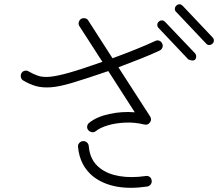

<svg xmlns="http://www.w3.org/2000/svg" viewBox="-20 -872 1040 913"><path d="M435 -248Q427 -242 417 -243.5Q407 -245 400 -253Q393 -261 394.5 -271.5Q396 -282 404 -288Q440 -317 500 -330Q560 -343 621 -338L495 -534Q446 -517 401 -502.5Q356 -488 323 -478Q263 -460 222.5 -457Q182 -454 151.5 -462.5Q121 -471 91 -489Q82 -494 79.5 -504.5Q77 -515 82 -524Q87 -533 97.5 -535.5Q108 -538 117 -532Q139 -519 161.5 -511.5Q184 -504 217.5 -507Q251 -510 308 -526Q340 -535 380.5 -548.5Q421 -562 467 -578L358 -747Q352 -756 354.5 -766Q357 -776 365 -782Q374 -787 384.5 -785Q395 -783 400 -774L515 -595Q570 -615 623.5 -636.5Q677 -658 718 -677Q727 -682 737 -678.5Q747 -675 751 -665Q756 -656 752.5 -646.5Q749 -637 740 -632Q700 -613 648 -592.5Q596 -572 543 -552L694 -318Q703 -303 693 -290Q684 -276 666 -280Q621 -291 575.5 -289Q530 -287 493 -276Q456 -265 435 -248ZM680 15Q517 39 424 -32Q359 -84 351 -174Q350 -184 357 -192Q364 -200 374 -201Q385 -202 393 -195Q401 -188 402 -178Q407 -109 456 -72Q492 -44 548 -34.5Q604 -25 673 -35Q683 -37 691.5 -31Q700 -25 701 -14Q703 -4 697 4.5Q691 13 680 15ZM907 -588Q900 -582 888 -585.5Q876 -589 876 -589L734 -739Q728 -745 728 -754Q728 -763 735 -769Q741 -775 750 -775Q759 -775 765 -768L907 -619Q913 -612 913 -603Q913 -594 907 -588ZM990 -664Q983 -658 974.5 -658Q966 -658 960 -665L818 -815Q811 -821 811.5 -830Q812 -839 818 -845Q834 -859 849 -844L991 -694Q997 -688 997 -679Q997 -670 990 -664Z"/></svg>

Font: Zen Kurenaido
Style: Regular
Weight: 400
Designer: Yoshimichi Ohira
Foundry: Positype
Version: Version 1.001